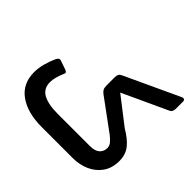

<svg xmlns="http://www.w3.org/2000/svg" viewBox="-172 -996 1228 1228"><g transform="rotate(45 442.0 -382.0)"><path d="M337 4Q208 4 131 -51Q54 -106 54 -210Q54 -246 64.5 -286.5Q75 -327 92 -364Q104 -391 124 -383L179 -364Q190 -360 196 -355.5Q202 -351 198 -340Q171 -278 171 -237Q171 -179 217 -153.5Q263 -128 350 -128H640Q686 -128 707.5 -147.5Q729 -167 729 -198Q729 -218 715.5 -234.5Q702 -251 680 -268L469 -423Q455 -433 448.5 -444.5Q442 -456 442 -476V-550Q442 -570 448.5 -579.5Q455 -589 470 -595L836 -765Q848 -770 855 -765Q862 -760 861 -746V-682Q860 -670 855.5 -661Q851 -652 839 -647L536 -507L718 -366Q781 -329 811.5 -290Q842 -251 842 -194Q842 -130 811.5 -86Q781 -42 730 -19Q679 4 617 4Z"/></g></svg>

Font: Rubik Medium
Style: Regular
Weight: 500
Designer: Hubert and Fischer
Foundry: Hubert and Fischer
Version: Version 2.300; ttfautohint (v1.8.4.7-5d5b);gftools[0.9.30]